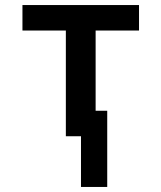

<svg xmlns="http://www.w3.org/2000/svg" viewBox="-20 -540 640 761"><path d="M301 201V0H241V-419H69V-520H531V-419H359V-101H405V201Z"/></svg>

Font: Iosevka SS04 Extended
Style: Bold
Weight: 700
Width: 7
Monospace: yes
Designer: Belleve Invis
Foundry: Belleve Invis
Version: Version 19.0.0; ttfautohint (v1.8.4)